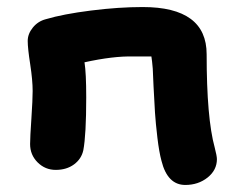

<svg xmlns="http://www.w3.org/2000/svg" viewBox="-20 -524 684 548"><path d="M508.8 3.9Q458 3.9 440.9 -64.9Q434.1 -89.8 429.2 -131.3Q424.3 -172.9 422.4 -202.1Q420.4 -231.4 418.2 -278.1Q416 -324.7 416 -328.1Q415.5 -335.9 414.1 -347.9Q412.6 -359.9 412.1 -362.8H359.9Q303.7 -364.3 221.2 -346.2Q226.1 -315.4 226.1 -246.1Q226.1 -139.2 217.8 -95.2Q212.4 -70.3 191.2 -54.7Q169.9 -39.1 139.2 -39.1Q108.9 -39.1 87.4 -60.5Q65.9 -82 65.9 -112.8Q65.9 -131.3 69.6 -185.8Q73.2 -240.2 73.2 -264.2Q73.2 -294.9 66.2 -340.6Q59.1 -386.2 59.1 -407.2Q59.1 -427.2 73.7 -445.3Q88.4 -463.4 110.8 -469.2Q160.2 -483.9 239.5 -493.9Q318.8 -503.9 387.2 -503.9Q569.8 -503.9 569.8 -369.1Q569.8 -186.5 592.8 -103Q599.1 -78.6 599.1 -69.8Q599.1 -38.6 572.5 -17.3Q545.9 3.9 508.8 3.9Z"/></svg>

Font: Shantell Sans Irregular Bouncy
Style: Bold
Weight: 700
Designer: Stephen Nixon, Anya Danilova, Shantell Martin
Foundry: Arrow Type
Version: Version 1.006;[9816181b4]